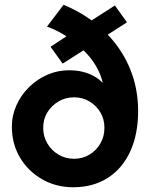

<svg xmlns="http://www.w3.org/2000/svg" viewBox="-20 -780 637 809"><path d="M288 9Q216 9 157 -25Q98 -59 64 -116.5Q30 -174 30 -246Q30 -294 49.5 -337Q69 -380 102.5 -413Q136 -446 179.5 -465Q223 -484 271 -484Q316 -484 351.5 -470.5Q387 -457 413 -431Q405 -467 384 -502.5Q363 -538 332 -568L244 -512L193 -583L260 -627Q242 -639 221 -649.5Q200 -660 178 -668L248 -760Q281 -746 310.5 -729.5Q340 -713 366 -694L464 -757L515 -686L434 -634Q496 -569 529 -487.5Q562 -406 562 -312Q562 -214 528.5 -141.5Q495 -69 433.5 -30Q372 9 288 9ZM292 -111Q328 -111 357 -128.5Q386 -146 403 -175.5Q420 -205 420 -241Q420 -278 403 -306.5Q386 -335 357 -352.5Q328 -370 292 -370Q256 -370 226.5 -352.5Q197 -335 179.5 -306.5Q162 -278 162 -241Q162 -205 179.5 -175.5Q197 -146 226.5 -128.5Q256 -111 292 -111Z"/></svg>

Font: Red Hat Display ExtraBold
Style: Regular
Weight: 800
Designer: Pentagram, MCKL
Foundry: Pentagram, MCKL
Version: Version 1.023